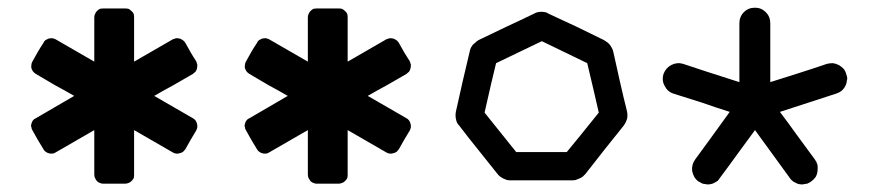

<svg xmlns="http://www.w3.org/2000/svg" viewBox="-20 -572 2282 504"><path d="M384.8 -320.3Q410.2 -305.7 435.5 -291Q460.9 -276.4 486.3 -261.7Q490.2 -259.8 493.2 -255.9Q496.1 -252 497.1 -247.1Q498 -244.1 498 -241.2Q498 -239.3 498 -238.3Q497.1 -233.4 495.1 -229.5Q487.3 -216.8 480.5 -205.1Q473.6 -193.4 466.8 -180.7Q463.9 -176.8 460.9 -173.8Q457 -170.9 452.1 -169.9Q447.3 -168 442.4 -168.9Q438.5 -168.9 433.6 -171.9Q400.4 -191.4 332 -230.5Q332 -201.2 332 -171.9Q332 -142.6 332 -113.3Q332 -108.4 331.1 -104.5Q329.1 -100.6 325.2 -96.7Q321.3 -92.8 317.4 -91.8Q313.5 -89.8 307.6 -89.8Q293.9 -89.8 280.3 -89.8Q265.6 -89.8 252 -89.8Q251 -89.8 251 -89.8Q246.1 -89.8 242.2 -91.8Q238.3 -92.8 234.4 -96.7Q231.4 -100.6 229.5 -104.5Q227.5 -108.4 227.5 -114.3Q227.5 -152.3 227.5 -230.5Q202.1 -215.8 176.8 -201.2Q151.4 -186.5 126 -171.9Q122.1 -168.9 117.2 -168.9Q112.3 -168 107.4 -169.9Q103.5 -170.9 99.6 -173.8Q95.7 -176.8 93.8 -180.7Q85.9 -193.4 79.1 -205.1Q72.3 -216.8 65.4 -229.5Q62.5 -233.4 62.5 -238.3Q61.5 -239.3 61.5 -241.2Q61.5 -244.1 62.5 -247.1Q63.5 -252 66.4 -255.9Q69.3 -259.8 74.2 -261.7Q107.4 -281.2 174.8 -320.3Q149.4 -335 124 -348.6Q99.6 -363.3 74.2 -377.9Q69.3 -380.9 66.4 -384.8Q64.5 -387.7 62.5 -392.6Q61.5 -397.5 62.5 -402.3Q62.5 -406.2 65.4 -411.1Q72.3 -422.9 79.1 -435.5Q85.9 -447.3 93.8 -459Q95.7 -463.9 99.6 -466.8Q103.5 -468.8 107.4 -470.7Q112.3 -471.7 117.2 -471.7Q122.1 -470.7 126 -468.8Q160.2 -449.2 227.5 -410.2Q227.5 -439.5 227.5 -467.8Q227.5 -497.1 227.5 -526.4Q227.5 -531.2 229.5 -535.2Q231.4 -540 234.4 -543Q238.3 -546.9 242.2 -548.8Q247.1 -549.8 252 -549.8Q265.6 -549.8 280.3 -549.8Q293.9 -549.8 307.6 -549.8Q313.5 -549.8 317.4 -548.8Q321.3 -546.9 325.2 -543Q329.1 -540 331.1 -535.2Q332 -531.2 332 -526.4Q332 -487.3 332 -410.2Q357.4 -424.8 382.8 -439.5Q408.2 -454.1 433.6 -468.8Q438.5 -470.7 442.4 -471.7Q447.3 -471.7 452.1 -470.7Q457 -468.8 460.9 -465.8Q463.9 -463.9 466.8 -459Q473.6 -447.3 480.5 -434.6Q487.3 -422.9 495.1 -411.1Q497.1 -406.2 498 -402.3Q498 -397.5 497.1 -392.6Q496.1 -387.7 493.2 -383.8Q490.2 -380.9 486.3 -377.9Q460.9 -363.3 435.5 -348.6Q410.2 -335 384.8 -320.3Z M945.3 -320.3Q970.7 -305.7 996.1 -291Q1021.5 -276.4 1046.9 -261.7Q1050.8 -259.8 1053.7 -255.9Q1056.6 -252 1057.6 -247.1Q1058.6 -244.1 1058.6 -241.2Q1058.6 -239.3 1058.6 -238.3Q1057.6 -233.4 1055.7 -229.5Q1047.9 -216.8 1041 -205.1Q1034.2 -193.4 1027.3 -180.7Q1024.4 -176.8 1021.5 -173.8Q1017.6 -170.9 1012.7 -169.9Q1007.8 -168 1002.9 -168.9Q999 -168.9 994.1 -171.9Q960.9 -191.4 892.6 -230.5Q892.6 -201.2 892.6 -171.9Q892.6 -142.6 892.6 -113.3Q892.6 -108.4 891.6 -104.5Q889.6 -100.6 885.7 -96.7Q881.8 -92.8 877.9 -91.8Q874 -89.8 868.2 -89.8Q854.5 -89.8 840.8 -89.8Q826.2 -89.8 812.5 -89.8Q811.5 -89.8 811.5 -89.8Q806.6 -89.8 802.7 -91.8Q798.8 -92.8 794.9 -96.7Q792 -100.6 790 -104.5Q788.1 -108.4 788.1 -114.3Q788.1 -152.3 788.1 -230.5Q762.7 -215.8 737.3 -201.2Q711.9 -186.5 686.5 -171.9Q682.6 -168.9 677.7 -168.9Q672.9 -168 668 -169.9Q664.1 -170.9 660.2 -173.8Q656.2 -176.8 654.3 -180.7Q646.5 -193.4 639.6 -205.1Q632.8 -216.8 626 -229.5Q623 -233.4 623 -238.3Q622.1 -239.3 622.1 -241.2Q622.1 -244.1 623 -247.1Q624 -252 627 -255.9Q629.9 -259.8 634.8 -261.7Q668 -281.2 735.4 -320.3Q710 -335 684.6 -348.6Q660.2 -363.3 634.8 -377.9Q629.9 -380.9 627 -384.8Q625 -387.7 623 -392.6Q622.1 -397.5 623 -402.3Q623 -406.2 626 -411.1Q632.8 -422.9 639.6 -435.5Q646.5 -447.3 654.3 -459Q656.2 -463.9 660.2 -466.8Q664.1 -468.8 668 -470.7Q672.9 -471.7 677.7 -471.7Q682.6 -470.7 686.5 -468.8Q720.7 -449.2 788.1 -410.2Q788.1 -439.5 788.1 -467.8Q788.1 -497.1 788.1 -526.4Q788.1 -531.2 790 -535.2Q792 -540 794.9 -543Q798.8 -546.9 802.7 -548.8Q807.6 -549.8 812.5 -549.8Q826.2 -549.8 840.8 -549.8Q854.5 -549.8 868.2 -549.8Q874 -549.8 877.9 -548.8Q881.8 -546.9 885.7 -543Q889.6 -540 891.6 -535.2Q892.6 -531.2 892.6 -526.4Q892.6 -487.3 892.6 -410.2Q918 -424.8 943.4 -439.5Q968.8 -454.1 994.1 -468.8Q999 -470.7 1002.9 -471.7Q1007.8 -471.7 1012.7 -470.7Q1017.6 -468.8 1021.5 -465.8Q1024.4 -463.9 1027.3 -459Q1034.2 -447.3 1041 -434.6Q1047.9 -422.9 1055.7 -411.1Q1057.6 -406.2 1058.6 -402.3Q1058.6 -397.5 1057.6 -392.6Q1056.6 -387.7 1053.7 -383.8Q1050.8 -380.9 1046.9 -377.9Q1021.5 -363.3 996.1 -348.6Q970.7 -335 945.3 -320.3Z M1626 -279.3Q1627 -274.4 1627 -269.5Q1627 -264.6 1626 -259.8Q1624 -254.9 1622.1 -250Q1620.1 -246.1 1617.2 -242.2Q1591.8 -210 1566.4 -178.7Q1542 -147.5 1516.6 -115.2Q1512.7 -111.3 1509.8 -108.4Q1505.9 -105.5 1501 -103.5Q1496.1 -101.6 1491.2 -99.6Q1487.3 -98.6 1481.4 -98.6Q1441.4 -98.6 1401.4 -98.6Q1360.4 -98.6 1320.3 -98.6Q1315.4 -98.6 1310.5 -99.6Q1305.7 -101.6 1300.8 -103.5Q1296.9 -105.5 1293 -108.4Q1289.1 -111.3 1286.1 -115.2Q1260.7 -147.5 1235.4 -178.7Q1210 -210 1185.5 -242.2Q1181.6 -246.1 1179.7 -250Q1177.7 -254.9 1176.8 -259.8Q1175.8 -264.6 1175.8 -269.5Q1175.8 -274.4 1176.8 -279.3Q1185.5 -318.4 1194.3 -357.4Q1204.1 -397.5 1212.9 -436.5Q1213.9 -441.4 1215.8 -446.3Q1217.8 -450.2 1220.7 -454.1Q1224.6 -458 1228.5 -460.9Q1231.4 -463.9 1236.3 -466.8Q1272.5 -484.4 1309.6 -502Q1345.7 -518.6 1381.8 -536.1Q1386.7 -539.1 1391.6 -540Q1395.5 -541 1401.4 -541Q1406.2 -541 1411.1 -540Q1416 -539.1 1419.9 -536.1Q1457 -518.6 1493.2 -502Q1529.3 -484.4 1565.4 -466.8Q1570.3 -463.9 1574.2 -460.9Q1578.1 -458 1581.1 -454.1Q1584 -450.2 1585.9 -446.3Q1588.9 -441.4 1589.8 -436.5Q1598.6 -397.5 1607.4 -357.4Q1616.2 -318.4 1626 -279.3ZM1467.8 -172.9Q1496.1 -207 1551.8 -276.4Q1542 -320.3 1521.5 -406.2Q1481.4 -425.8 1402.3 -463.9Q1362.3 -444.3 1282.2 -406.2Q1271.5 -363.3 1252 -276.4Q1279.3 -242.2 1335 -172.9Q1368.2 -172.9 1401.4 -172.9Q1434.6 -172.9 1467.8 -172.9Z M2201.2 -377.9Q2204.1 -371.1 2204.1 -365.2Q2204.1 -363.3 2203.1 -362.3Q2203.1 -354.5 2199.2 -346.7Q2195.3 -338.9 2189.5 -334Q2183.6 -329.1 2174.8 -326.2Q2126 -310.5 2027.3 -278.3Q2050.8 -247.1 2073.2 -215.8Q2095.7 -184.6 2119.1 -153.3Q2124 -146.5 2126 -138.7Q2127 -130.9 2126 -123Q2125 -114.3 2121.1 -107.4Q2116.2 -100.6 2109.4 -95.7Q2107.4 -93.8 2104.5 -92.8Q2101.6 -90.8 2098.6 -89.8Q2094.7 -88.9 2091.8 -88.9Q2088.9 -87.9 2085.9 -87.9Q2081.1 -87.9 2076.2 -88.9Q2072.3 -89.8 2067.4 -92.8Q2062.5 -94.7 2059.6 -97.7Q2055.7 -100.6 2052.7 -105.5Q2022.5 -146.5 1961.9 -230.5Q1938.5 -199.2 1916 -168Q1893.6 -136.7 1870.1 -105.5Q1867.2 -100.6 1864.3 -97.7Q1860.4 -94.7 1856.4 -92.8Q1851.6 -89.8 1846.7 -88.9Q1842.8 -87.9 1837.9 -87.9Q1834 -87.9 1831.1 -88.9Q1828.1 -88.9 1825.2 -89.8Q1821.3 -90.8 1819.3 -92.8Q1816.4 -93.8 1813.5 -95.7Q1806.6 -100.6 1802.7 -107.4Q1798.8 -114.3 1796.9 -123Q1795.9 -130.9 1797.9 -138.7Q1799.8 -146.5 1804.7 -153.3Q1835 -194.3 1895.5 -278.3Q1858.4 -290 1822.3 -302.7Q1785.2 -314.5 1748 -326.2Q1732.4 -331.1 1724.6 -346.7Q1719.7 -355.5 1719.7 -365.2Q1719.7 -371.1 1721.7 -377.9Q1727.5 -393.6 1742.2 -401.4Q1757.8 -409.2 1773.4 -404.3Q1822.3 -387.7 1920.9 -356.4Q1920.9 -394.5 1920.9 -433.6Q1920.9 -472.7 1920.9 -510.7Q1920.9 -528.3 1932.6 -540Q1944.3 -551.8 1961.9 -551.8Q1978.5 -551.8 1990.2 -540Q2002 -528.3 2002 -510.7Q2002 -459 2002 -356.4Q2039.1 -368.2 2076.2 -379.9Q2113.3 -391.6 2150.4 -404.3Q2158.2 -406.2 2166 -406.2Q2173.8 -405.3 2181.6 -401.4Q2188.5 -397.5 2194.3 -391.6Q2199.2 -385.7 2201.2 -377.9Z"/></svg>

Font: Passbolt
Style: Regular
Weight: 400
Version: Version 1.0